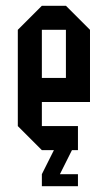

<svg xmlns="http://www.w3.org/2000/svg" viewBox="-20 -520 373 665"><path d="M125 -250H208.3V-416.7H125ZM166.7 0H125L41.7 -83.3V-416.7L125 -500H208.3L291.7 -416.7V-166.7H125V-83.3H250V0H229.2L187.5 83.3H250V125H125V83.3Z"/></svg>

Font: Yulong
Style: Regular
Weight: 400
Designer: GGBotNet
Foundry: f0n7.com
Version: 1.00